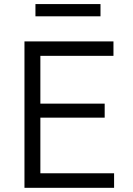

<svg xmlns="http://www.w3.org/2000/svg" viewBox="-20 -898 638 918"><path d="M97 0V-700H522.5V-631H173V-402.5H480.5V-335.5H173V-69.5H525.5V0ZM149.5 -820V-878.5H460.5V-820Z"/></svg>

Font: Geologica Cursive ExtraLight
Style: Regular
Weight: 250
Designer: Sindre Bremnes, Frode Helland
Foundry: Monokrom Skriftforlag AS
Version: Version 1.010;gftools[0.9.28]